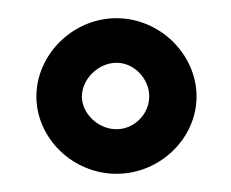

<svg xmlns="http://www.w3.org/2000/svg" viewBox="-20 -187 254 211"><path d="M70 -81C70 -100 88 -118 108 -118C128 -118 144 -100 144 -81C144 -62 128 -45 108 -45C88 -45 70 -62 70 -81ZM20 -81C20 -35 60 4 108 4C156 4 196 -35 196 -81C196 -127 156 -167 108 -167C60 -167 20 -127 20 -81Z"/></svg>

Font: Hussar Tani
Style: Dwa
Weight: 700
Foundry: Cannot Into Space Fonts
Version: Version 0.92